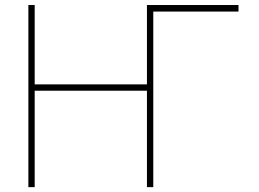

<svg xmlns="http://www.w3.org/2000/svg" viewBox="-20 -773 1040 770"><path d="M569.3 -22.5V-409.2H119.1V-22.5H93.8V-752.9H119.1V-434.6H569.3V-752.9H936.5V-726.6H594.7V-22.5Z"/></svg>

Font: Mgen+ 1m thin
Style: Regular
Weight: 100
Designer: [Source Han Sans]
Ryoko NISHIZUKA  (kana & ideographs); Paul D. Hunt (Latin, Greek & Cyrillic); Wenlong ZHANG  (bopomofo
Version: Version 1.059.20150602